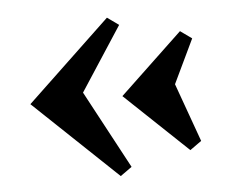

<svg xmlns="http://www.w3.org/2000/svg" viewBox="-41 -558 752 582"><g transform="rotate(-5 334.5 -267.0)"><path d="M339 -51 304 -26 50 -267 304 -508 339 -483 212 -288ZM556 -111 521 -86 330 -267 521 -448 556 -423 492 -289Z"/></g></svg>

Font: Inknut
Style: Antiqua
Weight: 400
Designer: Claus Eggers Srensen
Foundry: Claus Eggers Srensen
Version: Version 1.000; ttfautohint (v1.2) -l 7 -r 28 -G 50 -x 13 -D 